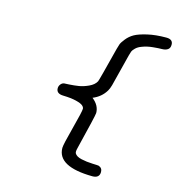

<svg xmlns="http://www.w3.org/2000/svg" viewBox="-114 -793 902 974"><g transform="rotate(15 337.5 -305.5)"><path d="M173.8 -303.2Q173.8 -314.5 180.9 -323.7Q188 -333 198.2 -335Q199.2 -335 225.1 -336.4Q251 -337.9 274.4 -341.6Q297.9 -345.2 325 -357.7Q352.1 -370.1 362.8 -390.1Q366.7 -397.9 411.1 -573.2Q415 -588.4 418.9 -599.1Q422.9 -609.9 438.5 -629.4Q454.1 -648.9 476.1 -661.4Q498 -673.8 541 -683.8Q584 -693.8 640.1 -693.8Q675.3 -693.8 674.8 -665Q674.8 -647 662.8 -639.4Q650.9 -631.8 633.5 -631.8Q616.2 -631.8 586.2 -628.9Q556.2 -626 530.8 -616.2Q511.7 -609.4 500.2 -598.1Q488.8 -586.9 485.8 -579.3Q482.9 -571.8 479 -557.1Q441.9 -408.2 436.5 -389.2Q431.2 -370.1 423.8 -357.9Q400.9 -319.8 356.9 -301.8Q395 -272 395 -231.9Q395 -219.7 349.1 -34.2Q344.2 -15.1 348.1 -7.8Q356 7.3 384 13.7Q412.1 20 443.1 21Q474.1 22 476.1 22.9Q496.1 29.8 496.1 50.8Q496.1 83 459 83Q274.9 81.1 274.9 -17.1Q274.9 -34.2 299.6 -127.2Q324.2 -220.2 324.2 -234.9Q324.2 -243.7 314.7 -251.7Q305.2 -259.8 278.6 -266.4Q252 -272.9 211.9 -273.9Q173.8 -274.4 173.8 -303.2Z"/></g></svg>

Font: CMU Typewriter Text Variable Width
Style: Italic
Weight: 500
Italic angle: -14.04°
Version: Version 0.7.0